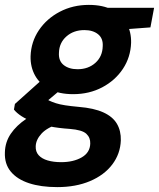

<svg xmlns="http://www.w3.org/2000/svg" viewBox="-50 -533 650 785"><path d="M184 232Q117 232 68.5 216Q20 200 -6 168.5Q-32 137 -30 90Q-29 48 -6 14Q17 -20 58 -47.5Q99 -75 155 -95L194 -28Q143 -12 120 13Q97 38 96 65Q95 87 108 101.5Q121 116 145 123Q169 130 200 130Q250 130 284 110.5Q318 91 319 54Q320 30 303 14Q286 -2 235 -6Q189 -9 152 -16.5Q115 -24 86.5 -34.5Q58 -45 38 -58Q18 -71 7 -85L11 -108L136 -220L225 -189L79 -66L129 -135Q140 -127 151.5 -121.5Q163 -116 178.5 -111Q194 -106 216.5 -102.5Q239 -99 272 -96Q334 -91 372.5 -73.5Q411 -56 428 -27Q445 2 444 41Q442 96 409 139.5Q376 183 318 207.5Q260 232 184 232ZM249 -148Q192 -148 152.5 -168.5Q113 -189 93.5 -224Q74 -259 75 -303Q77 -362 109 -409.5Q141 -457 194.5 -485Q248 -513 313 -513Q371 -513 410 -492.5Q449 -472 468 -437Q487 -402 486 -358Q484 -299 452.5 -251.5Q421 -204 368 -176Q315 -148 249 -148ZM267 -250Q311 -250 340 -276Q369 -302 370 -344Q372 -376 351 -393Q330 -410 295 -410Q251 -410 221.5 -384Q192 -358 191 -317Q189 -284 210.5 -267Q232 -250 267 -250ZM378 -407 372 -501H580L565 -421Z"/></svg>

Font: DM Sans 17pt
Style: Bold Italic
Weight: 700
Italic angle: -10°
Version: Version 4.004;gftools[0.9.30]